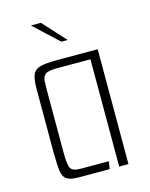

<svg xmlns="http://www.w3.org/2000/svg" viewBox="-99 -694 594 759"><g transform="rotate(-15 198.0 -314.5)"><path d="M130 0Q95 0 80 -10Q65 -20 61.5 -47Q58 -74 58 -126V-381Q58 -420 66 -439Q74 -458 96.5 -464Q119 -470 164 -470H332V0H294V-439H154Q123 -439 111 -431Q99 -423 97.5 -405.5Q96 -388 96 -356V-110Q96 -61 104 -46Q112 -31 146 -31H260L255 0ZM201 -536 101 -629H142L227 -536Z"/></g></svg>

Font: Smooch Sans Light
Style: Regular
Weight: 300
Designer: Robert E. Leuschke
Foundry: Robert E. Leuschke
Version: Version 1.010; ttfautohint (v1.8.3)